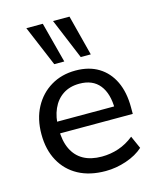

<svg xmlns="http://www.w3.org/2000/svg" viewBox="-114 -835 762 924"><g transform="rotate(-15 267.0 -372.5)"><path d="M298 9Q219 9 162.5 -21.5Q106 -52 75 -108.5Q44 -165 44 -242Q44 -318 74.5 -375Q105 -432 158.5 -464Q212 -496 281 -496Q348 -496 395.5 -467Q443 -438 468.5 -384.5Q494 -331 494 -256V-223H115V-281H434L417 -267Q417 -345 383 -387.5Q349 -430 283 -430Q235 -430 201 -407.5Q167 -385 149 -344.5Q131 -304 131 -251V-245Q131 -185 150.5 -144.5Q170 -104 207 -83.5Q244 -63 298 -63Q341 -63 381.5 -76.5Q422 -90 458 -119L486 -56Q453 -26 401.5 -8.5Q350 9 298 9ZM323 -552 239 -754H321L373 -552ZM191 -552 106 -754H188L241 -552Z"/></g></svg>

Font: Nunito Sans 12pt ExtraLight 12pt Medium
Style: Regular
Weight: 500
Version: Version 3.101;gftools[0.9.27]